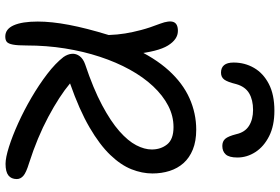

<svg xmlns="http://www.w3.org/2000/svg" viewBox="-186 -860 1059 727"><g transform="rotate(90 343.5 -496.5)"><path d="M118.4 13Q90 13 75.8 -18.9Q61.6 -50.8 61.6 -110Q61.6 -162.2 74.1 -228.1Q86.6 -294 112.6 -378.6Q111.4 -412 106.7 -440.7Q102 -469.4 93.6 -501.4Q85.2 -533.4 69.6 -573.6Q57 -607.4 63.4 -624Q69.8 -640.6 97 -640.6Q129 -640.6 152.3 -603Q175.6 -565.4 185 -474.4L159.8 -468Q198.2 -552.4 246.7 -605.8Q295.2 -659.2 352.2 -684.6Q409.2 -710 471.2 -710Q514.4 -710 546 -697.2Q577.6 -684.4 597.6 -661.9Q617.6 -639.4 627.2 -609.2Q636.8 -579 636.8 -544.2Q636.8 -505 620.9 -464.8Q605 -424.6 566.6 -384.5Q528.2 -344.4 462.2 -305.9Q396.2 -267.4 295.8 -232.2Q344 -191.8 422.5 -149.9Q501 -108 597.2 -77.2Q634 -66 646 -55.2Q658 -44.4 658 -30.6Q658 -9.6 644.2 1.2Q630.4 12 600.2 12Q577 12 536.2 -0.9Q495.4 -13.8 446.7 -35.8Q398 -57.8 349.5 -86.2Q301 -114.6 260.4 -145.6Q219.8 -176.6 195.8 -207.6Q184.8 -223.6 183.7 -239.6Q182.6 -255.6 192.8 -268.9Q203 -282.2 223.6 -289.4Q315.6 -320.2 377.7 -353.3Q439.8 -386.4 476.8 -419.1Q513.8 -451.8 529.9 -482.9Q546 -514 546 -541.6Q546 -575.8 526.7 -599.9Q507.4 -624 461.2 -624Q419 -624 380.1 -603.8Q341.2 -583.6 306.6 -546.7Q272 -509.8 243.8 -458.7Q215.6 -407.6 195.1 -345.5Q174.6 -283.4 163.4 -213.2Q152.2 -143 152.2 -67.4Q152.2 -33.6 148.9 -16.1Q145.6 1.4 138.6 7.2Q131.6 13 118.4 13ZM399.2 -1006Q456 -1006 495.5 -986.1Q535 -966.2 555.7 -934.2Q576.4 -902.2 576.4 -866Q576.4 -834.6 564.7 -821.7Q553 -808.8 532.6 -808.8Q515.4 -808.8 505.7 -819.7Q496 -830.6 488 -861.8Q480.8 -894.4 456.5 -909.8Q432.2 -925.2 396.2 -925.2Q358.2 -925.2 333.1 -910.3Q308 -895.4 298.4 -861.2Q290.4 -828.2 281.2 -816Q272 -803.8 255.2 -803.8Q236.4 -803.8 226.6 -815.6Q216.8 -827.4 216.8 -851.6Q216.8 -893.8 237.1 -928.9Q257.4 -964 297.9 -985Q338.4 -1006 399.2 -1006Z"/></g></svg>

Font: Shantell Sans Light
Style: Regular
Weight: 300
Designer: Stephen Nixon, Anya Danilova, Shantell Martin
Foundry: Arrow Type
Version: Version 1.011;[c5ecc13dd]